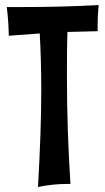

<svg xmlns="http://www.w3.org/2000/svg" viewBox="-20 -723 419 763"><path d="M260 8C251 -132 246 -272 246 -413C246 -474 246 -534 248 -596L368 -599V-625C368 -650 369 -670 372 -703C263 -697 170 -695 66 -695H7C12 -651 14 -626 15 -581L138 -590C142 -516 144 -442 144 -365C144 -247 139 -123 131 20C172 12 206 8 246 8H260Z"/></svg>

Font: Rum Raisin
Style: Regular
Weight: 400
Designer: Astigmatic (AOETI)
Foundry: Astigmatic (AOETI)
Version: Version 1.000